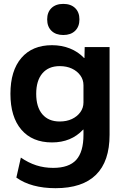

<svg xmlns="http://www.w3.org/2000/svg" viewBox="-20 -767 664 1007"><path d="M271.1 220Q207.9 220 156 206Q104.1 192 65.8 164.4L89.4 59.5Q128.4 86.5 170 100Q211.6 113.5 258.9 113.5Q341.5 113.5 379.7 71.6Q417.8 29.6 417.8 -60V-87.1H415.8Q384.6 -53.5 343.7 -36.7Q302.8 -20 252.8 -20Q149.4 -20 92.1 -86.8Q34.7 -153.7 34.7 -275Q34.7 -396.3 92.1 -463.2Q149.4 -530 252.8 -530Q303.4 -530 346.7 -512.8Q389.9 -495.5 420.9 -462.9H422.9L424.2 -520H554.7V-60Q554.7 79.5 483.4 149.7Q412.2 220 271.1 220ZM293 -129.8Q329.6 -129.8 357.2 -142.8Q384.8 -155.8 401.3 -178.5Q417.8 -201.2 417.8 -230.1V-319.9Q417.8 -348.8 401.3 -371.5Q384.8 -394.2 357.2 -407.2Q329.6 -420.2 293 -420.2Q234.6 -420.2 202.2 -382.2Q169.9 -344.2 169.9 -275Q169.9 -205.4 202.2 -167.6Q234.6 -129.8 293 -129.8ZM312 -583.4Q272.7 -583.4 250 -605.4Q227.4 -627.3 227.4 -665.2Q227.4 -703 250 -724.8Q272.7 -746.6 312 -746.6Q351.3 -746.6 374 -724.8Q396.6 -703 396.6 -665.2Q396.6 -627.3 374 -605.4Q351.3 -583.4 312 -583.4Z"/></svg>

Font: M PLUS 2 Thin
Style: Regular
Weight: 100
Designer: Coji Morishita
Foundry: UNDERFOREST DESIGN
Version: Version 1.001